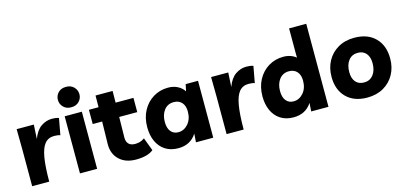

<svg xmlns="http://www.w3.org/2000/svg" viewBox="-66 -1197 3488 1653"><g transform="rotate(-15 1678.0 -370.5)"><path d="M408 -361Q388 -369 354 -369Q302 -369 271 -332.5Q240 -296 226 -214.5Q212 -133 212 0H60V-330L58 -509H211L204 -382Q231 -455 276.5 -486Q322 -517 374 -517Q391 -517 405.5 -515Q420 -513 435 -508Z M639 -509V0H486V-509ZM562 -569Q518 -569 492 -596Q466 -623 466 -660Q466 -697 491.5 -724Q517 -751 562 -751Q606 -751 632 -724Q658 -697 658 -660Q658 -623 632 -596Q606 -569 562 -569Z M985 10Q891 10 836 -42.5Q781 -95 782 -181L786 -382H702V-509H788L789 -613H941L940 -509H1099V-382H938L935 -198Q935 -162 954 -142Q973 -122 1011 -122Q1033 -122 1053.5 -127.5Q1074 -133 1096 -149L1140 -32Q1089 10 985 10Z M1674 -507V0H1520L1525 -76Q1470 10 1362 10Q1294 10 1246 -21Q1198 -52 1173 -107Q1148 -162 1148 -233Q1148 -318 1183 -382Q1218 -446 1277 -481.5Q1336 -517 1409 -517Q1457 -517 1494 -497.5Q1531 -478 1551 -446L1564 -507ZM1424 -384Q1369 -384 1337.5 -343Q1306 -302 1306 -238Q1306 -183 1330.5 -153Q1355 -123 1397 -123Q1448 -123 1484.5 -165Q1521 -207 1521 -275Q1521 -326 1495 -355Q1469 -384 1424 -384Z M2141 -361Q2121 -369 2087 -369Q2035 -369 2004 -332.5Q1973 -296 1959 -214.5Q1945 -133 1945 0H1793V-330L1791 -509H1944L1937 -382Q1964 -455 2009.5 -486Q2055 -517 2107 -517Q2124 -517 2138.5 -515Q2153 -513 2168 -508Z M2701 -740V0H2547L2552 -75Q2497 10 2389 10Q2321 10 2273 -21Q2225 -52 2200 -107Q2175 -162 2175 -233Q2175 -318 2210 -382Q2245 -446 2304 -481.5Q2363 -517 2436 -517Q2470 -517 2499 -507Q2528 -497 2549 -479L2548 -509V-740ZM2451 -384Q2396 -384 2364.5 -343Q2333 -302 2333 -238Q2333 -183 2357.5 -153Q2382 -123 2424 -123Q2475 -123 2511.5 -165Q2548 -207 2548 -275Q2548 -326 2522 -355Q2496 -384 2451 -384Z M3068 -517Q3187 -517 3254.5 -449Q3322 -381 3322 -265Q3322 -186 3288 -124Q3254 -62 3192 -26Q3130 10 3046 10Q2928 10 2860.5 -58Q2793 -126 2793 -241Q2793 -321 2827 -383Q2861 -445 2923 -481Q2985 -517 3068 -517ZM3053 -123Q3104 -123 3134.5 -161.5Q3165 -200 3165 -265Q3165 -321 3138 -352.5Q3111 -384 3064 -384Q3012 -384 2981.5 -345.5Q2951 -307 2951 -242Q2951 -186 2977.5 -154.5Q3004 -123 3053 -123Z"/></g></svg>

Font: Livvic
Style: Bold
Weight: 700
Designer: Jacques Le Bailly, Baron von Fonthausen
Version: Version 1.001; ttfautohint (v1.8.2)